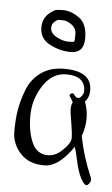

<svg xmlns="http://www.w3.org/2000/svg" viewBox="-46 -583 377 645"><g transform="rotate(5 142.0 -260.5)"><path d="M178 -412Q142 -412 107.5 -430Q73 -448 73 -486.5Q73 -525 110 -545Q114 -550 141 -550Q168 -550 195.5 -530.5Q223 -511 223 -461.5Q223 -412 178 -412ZM162 -354Q255 -354 255 -289Q255 -266 240 -249H241Q251 -223 251 -194Q251 -165 240 -134Q253 -66 282 1Q284 5 284 10.5Q284 16 279 22.5Q274 29 270 29Q262 29 251 8.5Q240 -12 232 -48.5Q224 -85 220 -96Q171 -25 124 -25Q122 -25 121 -25Q71 -25 42 -56.5Q13 -88 13 -130Q13 -172 18.5 -204Q24 -236 38 -272Q52 -308 82 -330Q114 -354 162 -354ZM187 -448Q189 -452 189 -472.5Q189 -493 173 -504.5Q157 -516 144.5 -516Q132 -516 128 -516H127Q106 -506 106 -487.5Q106 -469 127.5 -457.5Q149 -446 167 -446Q185 -446 187 -448ZM235 -284Q235 -336 171 -336Q123 -336 92.5 -289Q62 -242 62 -187.5Q62 -133 78.5 -96.5Q95 -60 132 -60Q156 -60 176 -78Q207 -106 207 -124Q207 -142 201 -176Q195 -210 195 -222.5Q195 -235 200 -245Q192 -259 188.5 -263.5Q185 -268 191.5 -272.5Q198 -277 203 -271H202Q209 -261 216 -260Q220 -262 223 -262Q235 -274 235 -284Z"/></g></svg>

Font: Ruge Boogie
Style: Regular
Weight: 400
Version: Version 1.003